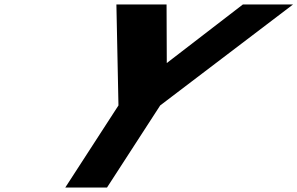

<svg xmlns="http://www.w3.org/2000/svg" viewBox="-20 -845 1340 865"><path d="M504.4 -825 513.7 -370 274 0H462L701.7 -370L1300.4 -825H1074.4L731.4 -561L730.4 -825Z"/></svg>

Font: Hussar
Style: BdWodka
Weight: 700
Foundry: Cannot Into Space Fonts
Version: Version 2.00